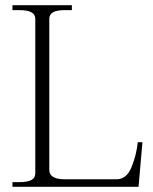

<svg xmlns="http://www.w3.org/2000/svg" viewBox="-20 -720 589 740"><path d="M28 -18H55Q85 -18 100.5 -26Q116 -34 116 -52V-647Q116 -665 100.5 -673Q85 -681 55 -681H28V-700H257V-681H230Q200 -681 185 -673Q170 -665 170 -647V-65Q170 -29 230 -29H429Q468 -29 487 -76Q506 -123 511 -172H529L514 0H28Z"/></svg>

Font: Taviraj ExtraLight
Style: Regular
Weight: 275
Designer: Katatrad Team
Foundry: CadsonDemak
Version: Version 1.001